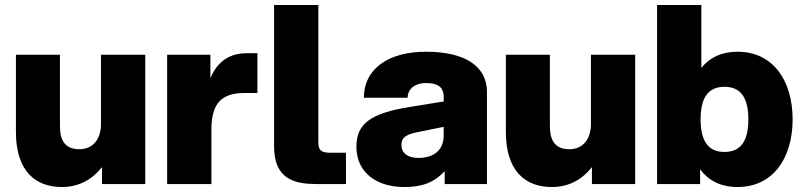

<svg xmlns="http://www.w3.org/2000/svg" viewBox="-20 -740 3231 772"><path d="M221 -233V-520H44V-210C44 -50 124 12 229 12C301 12 354 -22 390 -68V0H564V-520H386V-241C386 -183 356 -140 299 -140C237 -140 221 -182 221 -233Z M652 0H830V-219C830 -329 875 -366 963 -366H1015V-526H972C904 -526 855 -494 826 -426V-520H652Z M1082 -720V-151C1082 -16 1169 0 1254 0H1371V-126H1305C1268 -126 1260 -140 1260 -169V-720Z M1768 0H1938V-370C1938 -470 1856 -532 1692 -532C1548 -532 1444 -468 1443 -347H1619C1619 -377 1642 -406 1694 -406C1755 -406 1764 -377 1764 -349V-332L1628 -310C1471 -285 1413 -243 1413 -150C1413 -45 1496 12 1605 12C1674 12 1724 -4 1768 -52ZM1594 -157C1594 -189 1616 -201 1666 -210L1764 -230V-196C1764 -130 1717 -105 1662 -105C1619 -105 1594 -125 1594 -157Z M2191 -233V-520H2014V-210C2014 -50 2094 12 2199 12C2271 12 2324 -22 2360 -68V0H2534V-520H2356V-241C2356 -183 2326 -140 2269 -140C2207 -140 2191 -182 2191 -233Z M2622 0H2795V-59C2828 -15 2877 12 2945 12C3090 12 3167 -106 3167 -260C3167 -414 3090 -532 2945 -532C2880 -532 2833 -508 2800 -467V-720H2622ZM2797 -260C2797 -342 2824 -391 2893 -391C2962 -391 2989 -342 2989 -260C2989 -178 2962 -129 2893 -129C2824 -129 2797 -178 2797 -260Z"/></svg>

Font: Aspekta 850
Style: Regular
Weight: 850
Designer: Ivo Dolenc
Version: Version 2.000